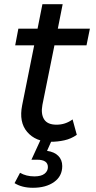

<svg xmlns="http://www.w3.org/2000/svg" viewBox="-20 -666 457 910"><path d="M221 6Q149 6 109 -40.5Q69 -87 85 -167L142 -451H52L67 -530H158L181 -646H277L254 -530H406L390 -451H238L181 -169Q173 -126 189 -100.5Q205 -75 248 -75Q290 -75 324 -100L344 -27Q317 -8 285 -1Q253 6 221 6ZM136 224Q84 224 49 202L75 153Q104 170 143 170Q175 170 191 157.5Q207 145 207 126Q207 91 156 91H129L174 -7H228L203 49Q238 54 256.5 73Q275 92 275 121Q275 169 236.5 196.5Q198 224 136 224Z"/></svg>

Font: Montserrat Medium
Style: Italic
Weight: 500
Italic angle: -11.3°
Designer: Julieta Ulanovsky
Foundry: Julieta Ulanovsky
Version: Version 9.000; ttfautohint (v1.8.4.7-5d5b)